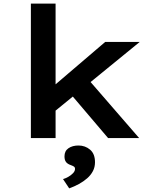

<svg xmlns="http://www.w3.org/2000/svg" viewBox="-20 -760 857 1057"><path d="M275 -142 243 -259 559 -529H749ZM150 0V-740H286V0ZM575 0 343 -273 440 -353 746 0ZM361 277 327 226Q341 222 356 213.5Q371 205 382 193.5Q393 182 393 170Q393 161 387 157Q381 153 370 149Q352 143 343.5 132Q335 121 335 101Q335 71 357 56Q379 41 412 41Q449 41 476 64Q503 87 503 133Q503 160 491.5 182Q480 204 460 221.5Q440 239 414.5 253Q389 267 361 277Z"/></svg>

Font: Lexend Giga SemiBold
Style: Regular
Weight: 600
Designer: Bonnie Shaver-Troup, Thomas Jockin
Foundry: Lexend
Version: Version 1.007